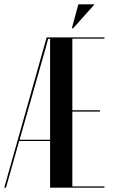

<svg xmlns="http://www.w3.org/2000/svg" viewBox="-46 -873 531 893"><path d="M171 -699 -26.2 0H-18.2L43.2 -217.2H187V0H439.8V-6H290.5V-354H418.8V-360H290.5V-693H439.8V-699ZM177.8 -692.2H187V-223.2H45.2L167 -652ZM294.2 -741.5 394 -853H318.5L288.2 -741.5Z"/></svg>

Font: Moniqa Black
Style: Regular
Weight: 900
Designer: Rajesh Rajput
Foundry: Rajesh Rajput
Version: Version 1.000